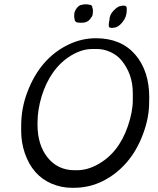

<svg xmlns="http://www.w3.org/2000/svg" viewBox="-20 -894 751 912"><path d="M610.8 -418.5V-452.6Q610.8 -542.5 556.2 -608.4Q535.6 -632.8 504.2 -647Q472.7 -661.1 442.9 -661.1H417.5Q368.7 -661.1 317.9 -630.4Q267.1 -599.6 231.9 -549.6Q196.8 -499.5 177.5 -435.5Q158.2 -371.6 158.2 -311V-302.2Q158.2 -205.1 206.5 -145.3Q254.9 -85.4 335 -85.4H343.3Q344.2 -85.4 345.2 -85.4Q393.6 -85.4 441.4 -111.3Q543 -165.5 587.4 -294.9Q610.8 -363.3 610.8 -418.5ZM370.6 -786.1H358.9Q334.5 -786.1 334.5 -802.7Q333.5 -805.7 333.5 -806.6L332.5 -812V-822.8Q332.5 -840.3 344.7 -855.5Q356.9 -870.6 367.2 -870.6Q371.6 -872.1 373 -872.1L381.8 -873.5H393.6Q397.9 -872.1 400.9 -872.1Q418.9 -872.1 418.9 -856.4Q420.4 -853.5 420.4 -852.5L421.4 -846.2V-836.4L420.9 -835V-832.5Q419.9 -829.6 419.9 -824Q419.9 -818.4 407 -802.2Q394 -786.1 370.6 -786.1ZM503.9 -762.7Q496.6 -762.7 496.6 -773.4V-779.8L497.1 -781.2Q497.1 -782.7 497.1 -784.2L499 -794.9Q500 -797.9 500 -799.8Q500 -824.2 520.8 -845Q541.5 -865.7 555.2 -865.7L562 -867.2H568.4Q582 -867.2 582 -855V-844.2Q582 -813 561 -787.8Q540 -762.7 521.5 -762.7L513.2 -761.2H510.7L509.3 -761.7H507.3Q505.4 -762.7 503.9 -762.7ZM688.5 -407.7Q688.5 -334.5 658.9 -255.9Q629.4 -177.2 580.8 -121.6Q532.2 -65.9 468.3 -33.9Q404.3 -2 331.5 -2H320.8Q271.5 -2 225.6 -21.5Q134.3 -60.1 97.7 -167Q80.6 -217.3 80.6 -271.5V-293.5Q80.6 -294.9 80.6 -296.4Q80.6 -378.9 109.4 -455.1Q170.4 -618.2 307.1 -683.1Q369.1 -712.4 435.5 -712.4Q554.7 -712.4 621.8 -635.3Q689 -558.1 689 -429.7L688.5 -418.9Z"/></svg>

Font: Averia Sans Libre Light
Style: Italic
Weight: 300
Italic angle: -8.5°
Version: Version 1.002